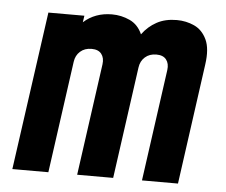

<svg xmlns="http://www.w3.org/2000/svg" viewBox="-45 -614 780 664"><g transform="rotate(5 345.0 -281.5)"><path d="M21 0 98 -550H223L219.5 -527Q259.5 -563 318 -563Q350.5 -563 379.8 -549.5Q409 -536 423.5 -503Q444.5 -531.5 473.8 -547.2Q503 -563 543 -563Q575.5 -563 603.8 -550Q632 -537 647 -505.2Q662 -473.5 654 -418L596 0H471L525 -388Q528 -410.5 517.2 -424.2Q506.5 -438 483 -438Q459 -438 443.5 -424.2Q428 -410.5 425 -388L371 0H246L300 -388Q303 -410.5 292.2 -424.2Q281.5 -438 258 -438Q234 -438 218.5 -424.2Q203 -410.5 200 -388L146 0Z"/></g></svg>

Font: Mohave
Style: Bold Italic
Weight: 700
Italic angle: -8°
Designer: Gumpita Rahayu
Foundry: Tokotype
Version: Version 2.003; ttfautohint (v1.8.3)